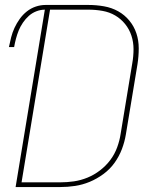

<svg xmlns="http://www.w3.org/2000/svg" viewBox="-20 -755 640 775"><path d="M223 0H43L161 -716Q144 -716 127 -709.5Q110 -703 96.5 -691Q83 -679 72.5 -663.5Q62 -648 55.5 -632Q49 -616 44.5 -599Q40 -582 37 -565H16Q20 -585 25 -604.5Q30 -624 38.5 -642.5Q47 -661 59.5 -678.5Q72 -696 88.5 -709Q105 -722 124.5 -728.5Q144 -735 164 -735H337Q369 -735 400 -729.5Q431 -724 457 -709.5Q483 -695 502 -672Q521 -649 530.5 -620.5Q540 -592 540 -560Q540 -528 535 -496L488 -212Q483 -182 472 -153Q461 -124 442.5 -98Q424 -72 397.5 -52.5Q371 -33 342 -21Q313 -9 283 -4.5Q253 0 223 0ZM223 -19Q251 -19 278.5 -23Q306 -27 333 -38Q360 -49 384 -67.5Q408 -86 425.5 -109.5Q443 -133 453 -160.5Q463 -188 467 -215L514 -500Q519 -528 519 -556.5Q519 -585 510.5 -611Q502 -637 485 -658Q468 -679 445 -692.5Q422 -706 394 -711Q366 -716 337 -716H182L67 -19Z"/></svg>

Font: Iosevka Thin Extended Oblique
Style: Regular
Weight: 100
Width: 7
Italic angle: -9°
Monospace: yes
Designer: Belleve Invis
Foundry: Belleve Invis
Version: Version 32.5.0; ttfautohint (v1.8.4)